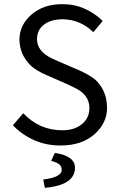

<svg xmlns="http://www.w3.org/2000/svg" viewBox="-20 -688 574 924"><path d="M91.8 -143.1Q169.4 -61 279.8 -61Q337.9 -61 374 -90.3Q410.2 -119.6 410.2 -168Q410.2 -230.5 344.2 -263.2Q324.2 -272.9 300.8 -284.2L207 -325.2Q149.4 -349.6 124 -376.5Q73.7 -428.7 73.7 -498.5Q74.2 -568.4 131.8 -618.2Q189.5 -668 279.8 -668Q338.9 -668 388.7 -645.5Q438.5 -623 474.1 -586.9L429.2 -533.2Q365.2 -595.2 279.8 -595.2Q224.6 -594.7 191.4 -569.3Q158.2 -543.9 158.2 -499Q158.2 -441.9 228 -407.7Q247.1 -398.4 267.1 -390.1L359.9 -350.1Q424.3 -321.8 449.2 -293.9Q495.1 -242.7 495.1 -168.9Q495.1 -95.2 434.1 -41.5Q373 12.2 272 12.2Q203.1 12.7 144 -13.7Q85 -40 42 -85ZM340.8 119.1Q340.8 185.5 250.5 207.5Q224.1 213.9 195.8 215.8L188 175.8Q276.9 165 276.9 129.9Q276.9 109.9 262.2 100.6Q247.1 91.3 226.1 85.9L244.1 47.9Q340.8 62.5 340.8 119.1Z"/></svg>

Font: SourceSansPro-Regular
Style: Regular
Weight: 400
Designer: Paul D. Hunt
Foundry: Adobe Systems Incorporated
Version: Version 1.050;PS Version 1.000;hotconv 1.0.70;makeotf.lib2.5